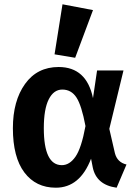

<svg xmlns="http://www.w3.org/2000/svg" viewBox="-20 -858 639 894"><path d="M270 -441Q230 -441 207 -395.5Q184 -350 184 -261Q184 -89 268 -89Q304 -89 331.5 -128.5Q359 -168 378 -271Q360 -367 336 -404Q312 -441 270 -441ZM253 -546Q383 -546 413 -401L432 -530H555L489 -258L515 -145Q526 -102 569 -92L523 16Q429 3 412 -78L404 -119Q352 16 240 16Q147 16 93.5 -55Q40 -126 40 -261Q40 -388 96.5 -467Q153 -546 253 -546ZM413 -811 330 -589 234 -605 271 -838Z"/></svg>

Font: FiraSans
Style: Regular
Weight: 600
Designer: Carrois Corporate & Edenspiekermann AG
Foundry: Carrois Corporate GbR & Edenspiekermann AG
Version: Version 3.106;PS 003.106;hotconv 1.0.70;makeotf.lib2.5.58329